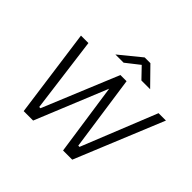

<svg xmlns="http://www.w3.org/2000/svg" viewBox="-161 -869 1057 1057"><g transform="rotate(45 367.5 -340.0)"><path d="M144.5 0 73.5 -517H131.5L189 -76.5H198.5L380.5 -517H428.5L491.5 -78H501L677.5 -517H735L522.5 0H451L390 -420L218 0ZM281 -577.5 406.5 -680H451L551.5 -577.5H483.5L424 -639.5L345 -577.5Z"/></g></svg>

Font: Public Sans ExtraLight
Style: Italic
Weight: 200
Italic angle: -8°
Designer: The Public Sans project authors (U.S. Web Design System). Libre Franklin designed by Pablo Impallari and Rodrigo Fuenzal
Version: Version 1.007; ttfautohint (v1.8.1) -l 8 -r 50 -G 200 -x 14 